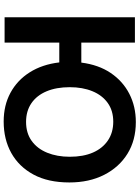

<svg xmlns="http://www.w3.org/2000/svg" viewBox="123 -878 760 1046"><g transform="rotate(90 503.0 -355.0)"><path d="M320 -298H212V0H74V-710H212V-418H321Q333 -512 377.5 -578Q422 -644 491 -679.5Q560 -715 645 -715Q744 -715 817.5 -669.5Q891 -624 932.5 -542.5Q974 -461 974 -353Q974 -237 931 -157.5Q888 -78 813.5 -36.5Q739 5 642 5Q554 5 485.5 -32Q417 -69 374 -137Q331 -205 320 -298ZM834 -355Q834 -429 811 -481.5Q788 -534 745 -563Q702 -592 643 -592Q583 -592 541 -562Q499 -532 477 -478.5Q455 -425 455 -355Q455 -282 477.5 -228.5Q500 -175 542.5 -146Q585 -117 644 -117Q705 -117 747.5 -147.5Q790 -178 812 -232Q834 -286 834 -355Z"/></g></svg>

Font: YasnoRaleway
Style: Bold
Weight: 700
Designer: Matt McInerney, Pablo Impallari, Rodrigo Fuenzalida
Foundry: Matt McInerney, Pablo Impallari, Rodrigo Fuenzalida
Version: Version 4.026